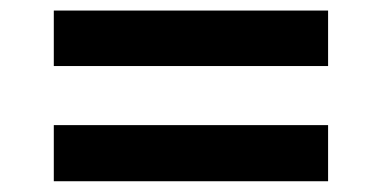

<svg xmlns="http://www.w3.org/2000/svg" viewBox="-20 -445 724 364"><path d="M82 -319.8V-425H602V-319.8ZM82 -101.4V-207.8H602V-101.4Z"/></svg>

Font: Archivo SemiBold SemiExpanded
Style: Regular
Weight: 600
Width: 6
Version: Version 2.001